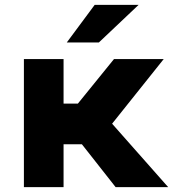

<svg xmlns="http://www.w3.org/2000/svg" viewBox="-20 -772 715 792"><path d="M78.6 0V-528.3H242.2V-344.7H301.3L450.2 -528.3H655.3L442.4 -261.7L673.8 0H457L317.9 -176.8H242.2V0ZM255.4 -596.7 370.6 -752H551.8L387.7 -596.7Z"/></svg>

Font: Bert Sans Black
Style: Regular
Weight: 900
Designer: Christian Robertson, Adam Twardoch, & Cristiano Sobral
Foundry: Google
Version: Version 12.135;January 10, 2020;FontCreator 12.0.0.2547 64-b